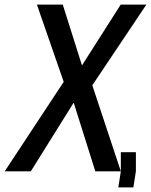

<svg xmlns="http://www.w3.org/2000/svg" viewBox="-22 -745 656 835"><path d="M255 -389 138.5 -725H251L334.5 -460.5L503 -725H614.5L379.5 -374L503.5 0H392.5L298.5 -298.5L112 0H-1.5ZM569 -83V0L558 70H492.5L503.5 0V-83Z"/></svg>

Font: JuliaMono MediumItalic
Style: Regular
Weight: 500
Italic angle: -9°
Monospace: yes
Designer: cormullion
Foundry: corm
Version: Version 0.049; ttfautohint (v1.8.4)